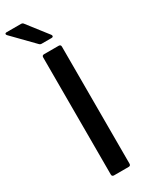

<svg xmlns="http://www.w3.org/2000/svg" viewBox="-290 -1008 805 1047"><g transform="rotate(-30 112.5 -484.5)"><path d="M86 0Q73 0 73 -13V-750Q73 -763 86 -763H178Q191 -763 191 -750V-13Q191 0 178 0ZM103 -819Q94 -819 88 -826L-36 -953Q-41 -958 -41 -962Q-41 -969 -30 -969H59Q70 -969 75 -961L173 -835Q176 -831 176 -827Q176 -819 165 -819Z"/></g></svg>

Font: Open Sauce Two Medium
Style: Regular
Weight: 500
Designer: Alfredo Marco Pradil
Foundry: Creative Sauce Fz LLC
Version: Version 1.477